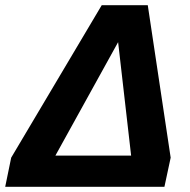

<svg xmlns="http://www.w3.org/2000/svg" viewBox="-60 -718 730 738"><path d="M-17 -112 331 -698H508L596 -112L572 0H-40ZM444 -120 394 -556 153 -120Z"/></svg>

Font: Azeret Mono SemiBold
Style: Italic
Weight: 600
Italic angle: -12°
Designer: Martin Vácha
Foundry: Displaay
Version: Version 1.000; Glyphs 3.0.3, build 3074